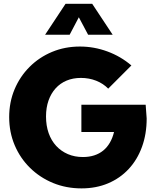

<svg xmlns="http://www.w3.org/2000/svg" viewBox="-20 -997 837 1031"><path d="M561 -521Q534.7 -548.3 496.6 -563.5Q458.5 -578.6 414.6 -578.6Q372.1 -578.6 337.6 -564.2Q303.2 -549.8 278.6 -522.5Q253.9 -495.1 240.5 -457Q227.1 -418.9 227.1 -371.1Q227.1 -322.3 241.2 -282.2Q255.4 -242.2 281.7 -213.6Q308.1 -185.1 344.5 -169.4Q380.9 -153.8 425.3 -153.8Q458.5 -153.8 485.8 -162.6Q513.2 -171.4 534.2 -188.5Q555.2 -205.6 569.8 -230.7Q584.5 -255.9 592.3 -288.1H417V-434.6H762.2L767.6 -360.8Q767.6 -277.3 742.4 -208.3Q717.3 -139.2 670.9 -89.4Q624.5 -39.6 560.3 -12.5Q496.1 14.6 417.5 14.6Q335.4 14.6 264.9 -14.4Q194.3 -43.5 141.4 -95.5Q88.4 -147.5 58.8 -217.3Q29.3 -287.1 29.3 -368.2Q29.3 -448.2 58.1 -517.1Q86.9 -585.9 138.7 -637.7Q190.4 -689.5 259.5 -718.3Q328.6 -747.1 409.2 -747.1Q484.9 -747.1 556.6 -720.7Q628.4 -694.3 685.5 -645.5ZM585 -810.5H453.1L403.3 -904.3L354 -810.5H222.2L332 -976.6H475.1Z"/></svg>

Font: Kumbh Sans Black
Style: Regular
Weight: 900
Version: Version 1.005